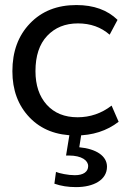

<svg xmlns="http://www.w3.org/2000/svg" viewBox="-20 -534 560 772"><path d="M284.7 218.3H286.6C355.5 218.3 410.2 189.9 410.2 136.2C410.2 93.3 367.2 64.5 298.8 58.1L308.6 -4.4H261.2L245.6 91.3H256.3C309.6 91.3 334.5 111.8 334.5 133.8C334.5 156.7 314.9 170.4 281.7 170.4H280.3C267.1 170.4 252.9 168.9 237.8 166C222.7 163.1 211.9 160.2 205.1 157.2L198.7 204.6C225.1 213.9 253.9 218.3 284.7 218.3ZM285.2 10.7C352.1 10.7 409.7 -7.8 457 -44.4L428.7 -109.4C388.2 -78.1 342.3 -62.5 292 -62.5C239.7 -62.5 198.7 -79.1 168 -112.8C137.7 -146.5 122.6 -191.4 122.6 -248C122.6 -309.1 138.2 -356.4 169.4 -389.6C201.2 -423.3 242.2 -439.9 293.5 -439.9C343.8 -439.9 386.2 -424.8 420.9 -394.5L452.6 -454.1C412.1 -493.7 356.9 -513.7 287.1 -513.7C210 -513.7 147.9 -489.3 100.6 -439.9C53.2 -390.6 29.8 -326.7 29.8 -247.6C29.8 -171.9 52.7 -109.9 99.1 -61.5C145.5 -13.2 207.5 10.7 285.2 10.7Z"/></svg>

Font: Ride
Style: Regular
Weight: 400
Version: Version 3.000